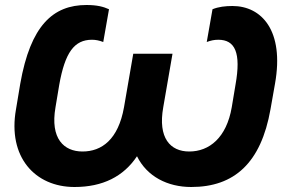

<svg xmlns="http://www.w3.org/2000/svg" viewBox="-20 -735 1132 768"><path d="M278 13C391 13 474 -29 528 -110C568 -29 650 13 745 13C917 13 1024 -83 1062 -298L1080 -400C1118 -613 1026 -711 910 -711C882 -711 854 -708 830 -698L807 -567C823 -573 837 -576 853 -576C920 -576 945 -525 922 -396L907 -306C886 -184 817 -129 737 -129C661 -129 611 -183 633 -306L670 -520H513L476 -306C453 -177 387 -129 310 -129C236 -129 180 -180 202 -306L217 -396C240 -525 277 -576 348 -576C363 -576 377 -573 393 -567L416 -698C394 -708 369 -715 326 -715C192 -715 102 -633 61 -400L44 -298C10 -107 120 13 278 13Z"/></svg>

Font: Fixel Display
Style: Bold Italic
Weight: 700
Italic angle: -10°
Designer: AlfaBravo + MacPaw
Foundry: Kyrylo Tkachov, Marchela Mozhyna, Serhii Makarenko, Maria Weinstein, Zakhar Kryvoshyya
Version: Version 1.210;Glyphs 3.2 (3217)